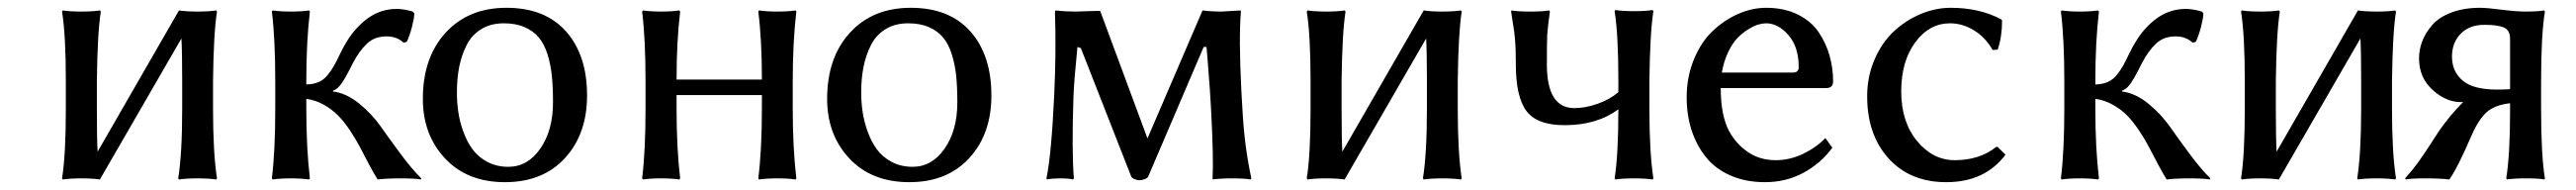

<svg xmlns="http://www.w3.org/2000/svg" viewBox="-20 -460 6647 490"><path d="M149.9 -251Q149.9 -370.1 140.1 -430.2L142.1 -433.1Q160.2 -430.2 189.9 -430.2Q219.7 -430.2 237.8 -433.1L240.2 -430.2Q231.4 -374 230 -251V-179.2Q230 -101.1 231.9 -68.8L441.9 -433.1Q460 -430.2 490.2 -430.2Q519.5 -430.2 538.1 -433.1L540 -430.2Q531.2 -374 529.8 -251V-179.2Q529.8 -66.4 540 0L538.1 2.9Q519.5 0 490.2 0Q460 0 441.9 2.9L439.9 0Q450.2 -63.5 450.2 -179.2V-251Q450.2 -327.6 448.2 -360.8L237.8 2.9Q219.7 0 189.9 0Q160.2 0 142.1 2.9L140.1 0Q149.9 -60.1 149.9 -179.2Z M690.4 -180.2V-250Q690.4 -360.4 681.6 -430.2L683.6 -433.1Q702.1 -430.2 730.5 -430.2Q759.3 -430.2 777.3 -433.1L779.8 -430.2Q770.5 -352.5 770.5 -250V-242.2Q789.1 -242.7 802.5 -248.5Q815.9 -254.4 825.7 -266.6Q835.4 -278.8 841.8 -290Q848.1 -301.3 857.4 -320.6Q866.7 -339.8 874.5 -352.1Q897 -389.6 929.9 -413.3Q962.9 -437 1004.4 -437Q1021.5 -437 1045.4 -430.2L1049.3 -425.8Q1049.3 -415 1043.7 -392.6Q1038.1 -370.1 1029.8 -352.1L1021.5 -350.1Q1003.9 -366.2 977.5 -366.2Q946.8 -366.2 926.8 -347.2Q906.7 -328.1 890.6 -296.9Q889.2 -293.5 881.3 -278.8Q873.5 -264.2 871.1 -259.8Q868.7 -255.4 862.5 -246.3Q856.4 -237.3 851.1 -232.9Q845.7 -228.5 839.4 -226.1V-224.1Q874 -219.7 907 -192.9Q939.9 -166 961.9 -134.8Q983.9 -103.5 1014.2 -62.7Q1044.4 -22 1067.4 0L1065.4 2.9Q1052.2 0 1013.7 0Q977.1 0 954.6 2.9Q945.3 -11.7 932.1 -36.6Q918.9 -61.5 908.9 -80.8Q898.9 -100.1 883.8 -122.8Q868.7 -145.5 853.3 -161.4Q837.9 -177.2 816.4 -189.5Q794.9 -201.7 770.5 -205.1V-180.2Q770.5 -77.6 779.8 0L777.3 2.9Q759.3 0 730.5 0Q701.7 0 683.6 2.9L681.6 0Q690.4 -69.8 690.4 -180.2Z M1071.3 -205.1Q1071.3 -311.5 1130.1 -375.7Q1189 -439.9 1287.1 -439.9Q1386.7 -439.9 1440.9 -378.9Q1495.1 -317.9 1495.1 -213.9Q1495.1 -114.3 1438 -52.2Q1380.9 9.8 1283.2 9.8Q1186 9.8 1128.7 -51.3Q1071.3 -112.3 1071.3 -205.1ZM1280.3 -399.9Q1246.6 -399.9 1221.9 -384.8Q1197.3 -369.6 1184.1 -343.3Q1170.9 -316.9 1165 -287.1Q1159.2 -257.3 1159.2 -222.2Q1159.2 -196.8 1162.6 -172.4Q1166 -147.9 1175.5 -121.3Q1185.1 -94.7 1199.5 -75Q1213.9 -55.2 1237.8 -42.5Q1261.7 -29.8 1292 -29.8Q1341.8 -29.8 1374.5 -76.9Q1407.2 -124 1407.2 -195.8Q1407.2 -234.9 1404.3 -263.9Q1401.4 -293 1393.1 -319.6Q1384.8 -346.2 1370.8 -363Q1356.9 -379.9 1334.2 -389.9Q1311.5 -399.9 1280.3 -399.9Z M1946.3 -180.2V-214.8H1726.1V-180.2Q1726.1 -77.6 1735.4 0L1732.9 2.9Q1714.8 0 1686 0Q1657.2 0 1639.2 2.9L1637.2 0Q1646 -69.8 1646 -180.2V-250Q1646 -360.4 1637.2 -430.2L1639.2 -433.1Q1657.7 -430.2 1686 -430.2Q1714.8 -430.2 1732.9 -433.1L1735.4 -430.2Q1726.1 -354 1726.1 -254.9H1946.3Q1946.3 -357.9 1937 -430.2L1939 -433.1Q1957.5 -430.2 1986.3 -430.2Q2014.6 -430.2 2033.2 -433.1L2035.2 -430.2Q2025.9 -352.5 2025.9 -250V-180.2Q2025.9 -77.6 2035.2 0L2033.2 2.9Q2014.6 0 1986.3 0Q1957 0 1939 2.9L1937 0Q1946.3 -73.7 1946.3 -180.2Z M2114.7 -205.1Q2114.7 -311.5 2173.6 -375.7Q2232.4 -439.9 2330.6 -439.9Q2430.2 -439.9 2484.4 -378.9Q2538.6 -317.9 2538.6 -213.9Q2538.6 -114.3 2481.4 -52.2Q2424.3 9.8 2326.7 9.8Q2229.5 9.8 2172.1 -51.3Q2114.7 -112.3 2114.7 -205.1ZM2323.7 -399.9Q2290 -399.9 2265.4 -384.8Q2240.7 -369.6 2227.5 -343.3Q2214.4 -316.9 2208.5 -287.1Q2202.6 -257.3 2202.6 -222.2Q2202.6 -196.8 2206.1 -172.4Q2209.5 -147.9 2219 -121.3Q2228.5 -94.7 2242.9 -75Q2257.3 -55.2 2281.2 -42.5Q2305.2 -29.8 2335.4 -29.8Q2385.3 -29.8 2418 -76.9Q2450.7 -124 2450.7 -195.8Q2450.7 -234.9 2447.8 -263.9Q2444.8 -293 2436.5 -319.6Q2428.2 -346.2 2414.3 -363Q2400.4 -379.9 2377.7 -389.9Q2355 -399.9 2323.7 -399.9Z M2750.5 -213.9Q2745.6 -70.3 2751.5 0L2749.5 2.9Q2739.3 0 2715.3 0Q2705.6 0 2697.3 0.7Q2689 1.5 2685.1 2L2681.6 2.9L2680.7 0Q2693.4 -61 2700.7 -213.9Q2706.1 -328.1 2702.6 -430.2L2704.6 -433.1Q2728.5 -430.2 2754.4 -430.2L2819.3 -432.1L2941.4 -103L3083.5 -433.1Q3106 -430.2 3132.8 -430.2L3181.6 -433.1L3182.6 -430.2Q3176.8 -363.3 3183.6 -228L3186.5 -178.2Q3191.4 -83.5 3209.5 0L3207.5 2.9Q3193.8 0 3159.7 0Q3144 0 3131.8 0.7Q3119.6 1.5 3114.7 2L3110.4 2.9L3109.4 0Q3112.3 -50.8 3105.5 -178.2L3102.5 -228Q3095.2 -326.7 3093.8 -338.9H3086.4L2943.4 -4.9Q2941.4 -0.5 2933.8 2.2Q2926.3 4.9 2920.4 4.9Q2916 4.9 2908.7 2.2Q2901.4 -0.5 2899.4 -4.9L2769.5 -335.9L2760.7 -338.9Q2752.4 -257.3 2750.5 -213.9Z M3362.3 -251Q3362.3 -370.1 3352.5 -430.2L3354.5 -433.1Q3372.6 -430.2 3402.3 -430.2Q3432.1 -430.2 3450.2 -433.1L3452.6 -430.2Q3443.8 -374 3442.4 -251V-179.2Q3442.4 -101.1 3444.3 -68.8L3654.3 -433.1Q3672.4 -430.2 3702.6 -430.2Q3731.9 -430.2 3750.5 -433.1L3752.4 -430.2Q3743.7 -374 3742.2 -251V-179.2Q3742.2 -66.4 3752.4 0L3750.5 2.9Q3731.9 0 3702.6 0Q3672.4 0 3654.3 2.9L3652.3 0Q3662.6 -63.5 3662.6 -179.2V-251Q3662.6 -327.6 3660.6 -360.8L3450.2 2.9Q3432.1 0 3402.3 0Q3372.6 0 3354.5 2.9L3352.5 0Q3362.3 -60.1 3362.3 -179.2Z M3892.1 -293.9Q3892.1 -315.4 3891.6 -330.3Q3891.1 -345.2 3889.9 -358.9Q3888.7 -372.6 3887.7 -379.6Q3886.7 -386.7 3884 -403.3Q3881.3 -419.9 3879.9 -430.2L3880.9 -433.1Q3895 -430.2 3930.2 -430.2Q3945.3 -430.2 3957.3 -430.9Q3969.2 -431.6 3973.6 -432.6L3978 -433.1L3980 -430.2Q3974.1 -388.2 3973.1 -369.9Q3972.2 -351.6 3972.2 -293.9Q3972.2 -181.2 4043 -181.2Q4071.8 -181.2 4103.3 -192.4Q4134.8 -203.6 4156.7 -222.2V-252Q4156.7 -371.1 4147 -431.2L4148.9 -434.1Q4167.5 -431.2 4196.8 -431.2Q4226.6 -431.2 4245.1 -434.1L4247.1 -431.2Q4238.3 -375 4236.8 -252V-178.2Q4236.8 -66.4 4247.1 0L4245.1 2.9Q4226.6 0 4196.8 0Q4167.5 0 4148.9 2.9L4147 0Q4156.7 -60.1 4156.7 -178.2Q4101.6 -137.2 4018.1 -137.2Q3946.3 -137.2 3919.2 -174.1Q3892.1 -210.9 3892.1 -293.9Z M4423.8 -272.9H4607.9Q4622.1 -272.9 4622.1 -287.1Q4622.1 -339.4 4595.5 -369.6Q4568.8 -399.9 4538.1 -399.9Q4529.8 -399.9 4518.8 -397Q4507.8 -394 4492.9 -385Q4478 -376 4464.8 -362.8Q4451.7 -349.6 4440.2 -325.9Q4428.7 -302.2 4423.8 -272.9ZM4690.9 -104 4709 -79.1Q4679.2 -38.6 4634.3 -14.4Q4589.4 9.8 4535.2 9.8Q4485.4 9.8 4446.3 -7.3Q4407.2 -24.4 4382.8 -54.7Q4358.4 -85 4345.7 -124Q4333 -163.1 4333 -209Q4333 -261.7 4351.6 -306.6Q4370.1 -351.6 4399.9 -379.9Q4429.7 -408.2 4465.8 -424.1Q4502 -439.9 4538.1 -439.9Q4585 -439.9 4620.1 -422.4Q4655.3 -404.8 4674.3 -376Q4693.4 -347.2 4702.1 -315.4Q4710.9 -283.7 4710.9 -250Q4710.9 -232.9 4692.9 -232.9H4420.9Q4420.9 -161.6 4442.9 -121.1Q4460.9 -88.4 4491.5 -67.6Q4522 -46.9 4563 -46.9Q4599.6 -46.9 4634.3 -63.7Q4668.9 -80.6 4690.9 -104Z M5012.7 -399.9Q4959.5 -399.9 4923.1 -351.1Q4886.7 -302.2 4886.7 -224.1Q4886.7 -146 4927.5 -96.4Q4968.3 -46.9 5024.9 -46.9Q5088.9 -46.9 5131.8 -81.1H5135.7L5155.8 -61Q5102.5 9.8 5002.9 9.8Q4909.7 9.8 4854.2 -51.3Q4798.8 -112.3 4798.8 -211.9Q4798.8 -262.7 4817.9 -306.6Q4836.9 -350.6 4867.7 -379.2Q4898.4 -407.7 4936.8 -423.8Q4975.1 -439.9 5014.6 -439.9Q5088.9 -439.9 5144.5 -410.2L5147 -407.2Q5147 -365.7 5135.7 -332L5122.6 -331.1Q5103.5 -364.3 5074 -382.1Q5044.4 -399.9 5012.7 -399.9Z M5307.6 -180.2V-250Q5307.6 -360.4 5298.8 -430.2L5300.8 -433.1Q5319.3 -430.2 5347.7 -430.2Q5376.5 -430.2 5394.5 -433.1L5397 -430.2Q5387.7 -352.5 5387.7 -250V-242.2Q5406.2 -242.7 5419.7 -248.5Q5433.1 -254.4 5442.9 -266.6Q5452.6 -278.8 5459 -290Q5465.3 -301.3 5474.6 -320.6Q5483.9 -339.8 5491.7 -352.1Q5514.2 -389.6 5547.1 -413.3Q5580.1 -437 5621.6 -437Q5638.7 -437 5662.6 -430.2L5666.5 -425.8Q5666.5 -415 5660.9 -392.6Q5655.3 -370.1 5647 -352.1L5638.7 -350.1Q5621.1 -366.2 5594.7 -366.2Q5564 -366.2 5543.9 -347.2Q5523.9 -328.1 5507.8 -296.9Q5506.3 -293.5 5498.5 -278.8Q5490.7 -264.2 5488.3 -259.8Q5485.8 -255.4 5479.7 -246.3Q5473.6 -237.3 5468.3 -232.9Q5462.9 -228.5 5456.5 -226.1V-224.1Q5491.2 -219.7 5524.2 -192.9Q5557.1 -166 5579.1 -134.8Q5601.1 -103.5 5631.3 -62.7Q5661.6 -22 5684.6 0L5682.6 2.9Q5669.4 0 5630.9 0Q5594.2 0 5571.8 2.9Q5562.5 -11.7 5549.3 -36.6Q5536.1 -61.5 5526.1 -80.8Q5516.1 -100.1 5501 -122.8Q5485.8 -145.5 5470.5 -161.4Q5455.1 -177.2 5433.6 -189.5Q5412.1 -201.7 5387.7 -205.1V-180.2Q5387.7 -77.6 5397 0L5394.5 2.9Q5376.5 0 5347.7 0Q5318.8 0 5300.8 2.9L5298.8 0Q5307.6 -69.8 5307.6 -180.2Z M5773.4 -251Q5773.4 -370.1 5763.7 -430.2L5765.6 -433.1Q5783.7 -430.2 5813.5 -430.2Q5843.3 -430.2 5861.3 -433.1L5863.8 -430.2Q5855 -374 5853.5 -251V-179.2Q5853.5 -101.1 5855.5 -68.8L6065.4 -433.1Q6083.5 -430.2 6113.8 -430.2Q6143.1 -430.2 6161.6 -433.1L6163.6 -430.2Q6154.8 -374 6153.3 -251V-179.2Q6153.3 -66.4 6163.6 0L6161.6 2.9Q6143.1 0 6113.8 0Q6083.5 0 6065.4 2.9L6063.5 0Q6073.7 -63.5 6073.7 -179.2V-251Q6073.7 -327.6 6071.8 -360.8L5861.3 2.9Q5843.3 0 5813.5 0Q5783.7 0 5765.6 2.9L5763.7 0Q5773.4 -60.1 5773.4 -179.2Z M6458 -230V-359.9Q6458 -382.3 6441.9 -389.2Q6425.8 -396 6392.1 -396Q6353 -396 6330.6 -373Q6308.1 -350.1 6308.1 -314Q6308.1 -275.9 6335.4 -252.4Q6362.8 -229 6424.3 -229Q6445.8 -229 6458 -230ZM6380.9 -439.9Q6397.9 -439.9 6435.3 -435.1Q6472.7 -430.2 6498 -430.2Q6513.7 -430.2 6525.6 -430.9Q6537.6 -431.6 6542 -432.6L6545.9 -433.1L6547.9 -430.2Q6538.1 -370.1 6538.1 -250V-178.2Q6538.1 -60.1 6547.9 0L6546.9 2.9Q6533.2 0 6498 0Q6482.9 0 6470.9 0.7Q6459 1.5 6454.6 2L6450.2 2.9L6448.2 0Q6458 -63.5 6458 -168.9V-193.8Q6416.5 -189 6395.5 -168.7Q6374.5 -148.4 6356.9 -106.9Q6321.8 -25.4 6301.3 2.9Q6280.3 0 6238.3 0Q6200.7 0 6189 2.9L6187 0Q6206.1 -21 6219.7 -39.8Q6233.4 -58.6 6250.7 -85.4Q6268.1 -112.3 6275.9 -124Q6303.7 -163.6 6336.9 -196.8Q6296.4 -194.3 6259.8 -226.6Q6223.1 -258.8 6223.1 -309.1Q6223.1 -332 6231.4 -353.8Q6239.7 -375.5 6257.1 -395.5Q6274.4 -415.5 6306.4 -427.7Q6338.4 -439.9 6380.9 -439.9Z"/></svg>

Font: Linear Smooth
Style: Regular
Weight: 400
Designer: Philipp H. Poll, Flanker
Foundry: Philipp H. Poll, reworked by Flanker
Version: Version 1.061 | FøM Fix